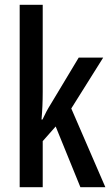

<svg xmlns="http://www.w3.org/2000/svg" viewBox="-20 -780 461 800"><path d="M158 -397Q158 -337 153 -282H157Q173 -317 192 -347L308 -540H410L277 -328L419 0H315L212 -253L158 -192V0H62V-760H158Z"/></svg>

Font: Noto Sans ExtraCondensed Medium
Style: Regular
Weight: 500
Width: 2
Designer: Monotype Design Team
Foundry: Monotype Imaging Inc.
Version: Version 2.013; ttfautohint (v1.8.4.7-5d5b)